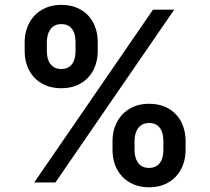

<svg xmlns="http://www.w3.org/2000/svg" viewBox="-20 -768 884 808"><path d="M453.5 -174.7Q453.5 -206.3 463.6 -234.7Q473.7 -263.1 493.4 -284.6Q513.1 -306.1 541.7 -318.7Q570.3 -331.3 607.2 -331.3Q645.2 -331.3 673.8 -318.9Q702.4 -306.5 721.9 -285Q741.5 -263.5 751.2 -235.1Q761 -206.7 761 -174.7V-136.4Q761 -104.8 750.9 -76.3Q740.8 -47.9 721.4 -26.5Q702.1 -5 673.3 7.6Q644.5 20.2 607.2 20.2Q570 20.2 541.2 7.6Q512.4 -5 492.9 -26.5Q473.4 -47.9 463.4 -76.3Q453.5 -104.8 453.5 -136.4ZM83.8 -590.9Q83.8 -622.9 94.1 -651.3Q104.4 -679.7 124.1 -701.2Q143.8 -722.7 172.6 -735.1Q201.3 -747.5 237.9 -747.5Q275.6 -747.5 304.3 -735.1Q333.1 -722.7 352.5 -701.2Q371.8 -679.7 381.6 -651.3Q391.3 -622.9 391.3 -590.9V-552.6Q391.3 -520.6 381.2 -492.2Q371.1 -463.8 351.7 -442.6Q332.4 -421.5 303.8 -409.1Q275.2 -396.7 237.9 -396.7Q200.3 -396.7 171.5 -409.1Q142.8 -421.5 123.2 -442.8Q103.7 -464.1 93.8 -492.5Q83.8 -521 83.8 -552.6ZM623.9 -727.3H713.1L213.1 0H123.9ZM546.2 -136.4Q546.2 -122.5 549.4 -109Q552.6 -95.5 559.7 -84.9Q566.8 -74.2 578.5 -67.8Q590.2 -61.4 607.2 -61.4Q624.3 -61.4 635.8 -67.8Q647.4 -74.2 654.5 -84.7Q661.6 -95.2 664.6 -108.7Q667.6 -122.2 667.6 -136.4V-174.7Q667.6 -188.9 664.8 -202.4Q661.9 -215.9 655 -226.6Q648.1 -237.2 636.5 -243.8Q625 -250.4 607.2 -250.4Q590.6 -250.4 578.8 -243.8Q567.1 -237.2 559.8 -226.6Q552.6 -215.9 549.4 -202.4Q546.2 -188.9 546.2 -174.7ZM177.2 -552.6Q177.2 -538.4 180.2 -524.9Q183.2 -511.4 190.5 -500.9Q197.8 -490.4 209.3 -484Q220.9 -477.6 237.9 -477.6Q255 -477.6 266.5 -484Q278.1 -490.4 285 -500.9Q291.9 -511.4 294.9 -524.9Q297.9 -538.4 297.9 -552.6V-590.9Q297.9 -605.1 295.1 -618.6Q292.3 -632.1 285.5 -642.8Q278.8 -653.4 267.2 -660Q255.7 -666.5 237.9 -666.5Q220.9 -666.5 209.3 -660Q197.8 -653.4 190.7 -642.8Q183.6 -632.1 180.4 -618.4Q177.2 -604.8 177.2 -590.9Z"/></svg>

Font: Interop SemBd
Style: Regular
Weight: 600
Designer: Rasmus Andersson, Google, Jang Haemin
Foundry: jhaemin
Version: Version 1.008